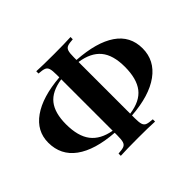

<svg xmlns="http://www.w3.org/2000/svg" viewBox="-165 -905 1201 1201"><g transform="rotate(-45 435.5 -304.0)"><path d="M509 -59V-36Q509 2 514.5 19Q520 36 535 42Q550 48 584 50V70Q531 67 436 67Q332 67 281 70V50Q315 48 330 42Q345 36 350.5 19Q356 2 356 -36V-59Q192 -71 105 -134.5Q18 -198 18 -309Q18 -411 106.5 -473.5Q195 -536 356 -549V-572Q356 -610 350.5 -627Q345 -644 329.5 -650Q314 -656 281 -658V-678Q332 -675 436 -675Q532 -675 584 -678V-658Q550 -656 535 -650Q520 -644 514.5 -627Q509 -610 509 -572V-550Q676 -539 764.5 -478.5Q853 -418 853 -309Q853 -202 763 -136.5Q673 -71 509 -59ZM356 -77V-532Q262 -518 220 -465Q178 -412 178 -312Q178 -206 221.5 -149.5Q265 -93 356 -77ZM509 -532V-75Q606 -88 649.5 -144Q693 -200 693 -306Q693 -410 648 -464Q603 -518 509 -532Z"/></g></svg>

Font: Playfair Display SC
Style: Bold
Weight: 700
Designer: Claus Eggers Sørensen
Foundry: Claus Eggers Sørensen
Version: Version 1.200; ttfautohint (v1.6)